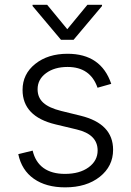

<svg xmlns="http://www.w3.org/2000/svg" viewBox="-20 -780 553 811"><path d="M449.9 -425.8 392 -409.4Q361.5 -497.2 265.3 -497.2Q209.9 -497.2 174.4 -470.9Q138.8 -444.6 138.8 -403.1Q138.8 -367.9 162.8 -346.1Q186.8 -324.2 238.3 -311.4L320.7 -291.2Q457.7 -257.5 457.7 -147.4Q457.7 -77.8 401.5 -33.2Q345.2 11.4 255.3 11.4Q174.7 11.4 123 -24.9Q71.4 -61.1 57.2 -128.9L117.9 -143.8Q129.3 -95.2 163.9 -70.3Q198.5 -45.5 254.3 -45.5Q316.4 -45.5 354.4 -73.3Q392.4 -101.2 392.4 -144.5Q392.4 -212.4 303.6 -233.3L214.5 -254.6Q75.3 -288 75.3 -400.2Q75.3 -467.3 128.9 -510.1Q182.5 -552.9 265.3 -552.9Q407 -552.9 449.9 -425.8ZM179.3 -759.6 264.2 -656.6 349.1 -759.6H410.9V-754.6L290.8 -611.9H237.6L117.5 -754.6V-759.6Z"/></svg>

Font: Inter Light BETA
Style: Regular
Weight: 300
Designer: Rasmus Andersson
Foundry: rsms
Version: Version 3.011;git-f93a4a705